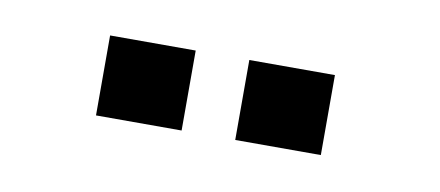

<svg xmlns="http://www.w3.org/2000/svg" viewBox="-27 -707 461 201"><g transform="rotate(10 203.0 -606.5)"><path d="M318 -649H227V-564H318ZM170 -649H79V-564H170Z"/></g></svg>

Font: Maven Pro
Style: Medium
Weight: 500
Designer: Joe Prince
Foundry: Joe Prince
Version: Version 1.003